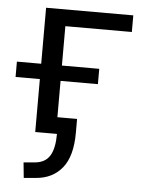

<svg xmlns="http://www.w3.org/2000/svg" viewBox="-50 -526 555 748"><g transform="rotate(5 227.5 -152.0)"><path d="M71 182 65 122 110 118Q150 114 167.5 85Q185 56 185 0H100V-207H5V-267H100V-486H441V-421H181V-267H327V-207H181V-65H258V-11Q258 81 220.5 127Q183 173 118 178Z"/></g></svg>

Font: Nunito Sans
Style: Regular
Weight: 400
Designer: Vernon Adams
Foundry: Vernon Adams
Version: Version 3.101; ttfautohint (v1.8.4.7-5d5b);gftools[0.9.27]